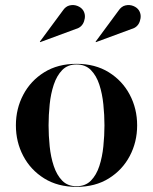

<svg xmlns="http://www.w3.org/2000/svg" viewBox="-20 -719 596 749"><path d="M493.5 -606 354 -554.5 353 -556.5 442 -677Q453.5 -694.5 469.8 -698Q486 -701.5 500.5 -695.5Q515 -689.5 522 -678.5Q533.5 -660 525.5 -636.2Q517.5 -612.5 493.5 -606ZM276 -606 136.5 -554.5 135.5 -556.5 224.5 -677Q236 -694.5 252.2 -698Q268.5 -701.5 283 -695.5Q297.5 -689.5 304.5 -678.5Q316 -660 308 -636.2Q300 -612.5 276 -606ZM42 -230Q42 -295 70.8 -349.5Q99.5 -404 152.5 -437Q205.5 -470 278.5 -470Q351.5 -470 404.5 -437Q457.5 -404 486.2 -349.5Q515 -295 515 -230Q515 -165 486.2 -110.5Q457.5 -56 404.5 -23Q351.5 10 278.5 10Q205.5 10 152.5 -23Q99.5 -56 70.8 -110.5Q42 -165 42 -230ZM169.5 -230Q169.5 -190 173.8 -148.2Q178 -106.5 189.8 -71.2Q201.5 -36 222.8 -14.2Q244 7.5 278.5 7.5Q313 7.5 334.5 -14.2Q356 -36 367.5 -71.2Q379 -106.5 383.2 -148.2Q387.5 -190 387.5 -230Q387.5 -270 383.2 -311.8Q379 -353.5 367.5 -388.8Q356 -424 334.5 -445.8Q313 -467.5 278.5 -467.5Q244 -467.5 222.8 -445.8Q201.5 -424 189.8 -388.8Q178 -353.5 173.8 -311.8Q169.5 -270 169.5 -230Z"/></svg>

Font: Bodoni* 72pt Medium
Style: Regular
Weight: 500
Version: Version 2.3